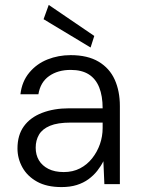

<svg xmlns="http://www.w3.org/2000/svg" viewBox="-20 -748 572 780"><path d="M230 12Q170 12 130.5 -10Q91 -32 71 -68Q51 -104 51 -145Q51 -199 77 -235Q103 -271 151 -289.5Q199 -308 261 -308H397Q397 -358 383 -393Q369 -428 340.5 -446Q312 -464 267 -464Q215 -464 179.5 -439Q144 -414 136 -365H63Q69 -417 99 -453Q129 -489 173 -506.5Q217 -524 267 -524Q336 -524 380.5 -497.5Q425 -471 446 -424.5Q467 -378 467 -317V0H404L400 -93Q390 -73 375 -54Q360 -35 339.5 -20Q319 -5 292 3.5Q265 12 230 12ZM239 -49Q276 -49 305 -64Q334 -79 354.5 -105Q375 -131 386 -162.5Q397 -194 397 -228V-250H267Q214 -250 183 -237Q152 -224 138.5 -201Q125 -178 125 -148Q125 -119 138 -97Q151 -75 176.5 -62Q202 -49 239 -49ZM348 -555 157 -670 178 -728 363 -602Z"/></svg>

Font: DM Sans 12pt Light
Style: Regular
Weight: 300
Version: Version 4.004;gftools[0.9.30]